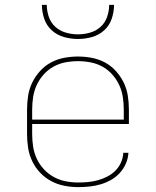

<svg xmlns="http://www.w3.org/2000/svg" viewBox="-20 -760 640 788"><path d="M301 8Q273 8 244.5 2.5Q216 -3 190.5 -16.5Q165 -30 145 -51Q125 -72 112.5 -98Q100 -124 95.5 -152.5Q91 -181 91 -210V-310Q91 -339 95.5 -367.5Q100 -396 112.5 -421.5Q125 -447 144.5 -468.5Q164 -490 189 -503.5Q214 -517 242.5 -522.5Q271 -528 300 -528Q329 -528 357.5 -522.5Q386 -517 411 -503.5Q436 -490 455.5 -468.5Q475 -447 487.5 -421.5Q500 -396 504.5 -367.5Q509 -339 509 -310V-251H112V-210Q112 -184 116 -158Q120 -132 131 -108.5Q142 -85 160 -65.5Q178 -46 201 -33.5Q224 -21 249.5 -16Q275 -11 301 -11Q322 -11 342.5 -13Q363 -15 382.5 -20.5Q402 -26 420.5 -35.5Q439 -45 453.5 -59.5Q468 -74 476.5 -93Q485 -112 486 -133H507Q506 -110 496.5 -88.5Q487 -67 471.5 -50Q456 -33 435.5 -21.5Q415 -10 393 -3.5Q371 3 347.5 5.5Q324 8 301 8ZM112 -269H488V-310Q488 -336 484 -362Q480 -388 469 -411.5Q458 -435 440.5 -454.5Q423 -474 400.5 -486.5Q378 -499 352 -504Q326 -509 300 -509Q274 -509 248 -504Q222 -499 199.5 -486.5Q177 -474 159.5 -454.5Q142 -435 131 -411.5Q120 -388 116 -362Q112 -336 112 -310ZM300 -600Q271 -600 242.5 -608Q214 -616 192.5 -635.5Q171 -655 161.5 -683Q152 -711 152 -740H172Q172 -715 180.5 -690.5Q189 -666 207.5 -649.5Q226 -633 250.5 -626Q275 -619 300 -619Q325 -619 349.5 -626Q374 -633 392.5 -649.5Q411 -666 419.5 -690.5Q428 -715 428 -740H448Q448 -711 438.5 -683Q429 -655 407.5 -635.5Q386 -616 357.5 -608Q329 -600 300 -600Z"/></svg>

Font: Iosevka SS04 Thin Extended
Style: Regular
Weight: 100
Width: 7
Monospace: yes
Designer: Belleve Invis
Foundry: Belleve Invis
Version: Version 19.0.0; ttfautohint (v1.8.4)